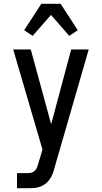

<svg xmlns="http://www.w3.org/2000/svg" viewBox="-20 -782 540 1017"><path d="M70 215V135H125Q136 135 146.5 132.5Q157 130 164.5 122.5Q172 115 176 105Q180 95 183 85V84L205 10L50 -520H143L251 -124L357 -520H450L269 106Q265 122 259 138Q253 154 243.5 167.5Q234 181 220.5 191.5Q207 202 191 207.5Q175 213 158.5 214Q142 215 125 215ZM153 -592 108 -622 199 -762H301L392 -622L347 -592L250 -703Z"/></svg>

Font: Iosevka SS18 Medium
Style: Regular
Weight: 500
Monospace: yes
Designer: Belleve Invis
Foundry: Belleve Invis
Version: Version 25.1.1; ttfautohint (v1.8.4)